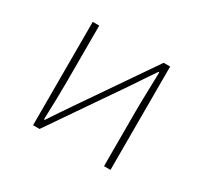

<svg xmlns="http://www.w3.org/2000/svg" viewBox="-107 -623 813 769"><g transform="rotate(30 300.0 -239.0)"><path d="M121 0V-478H151V-224Q151 -184 150 -137Q149 -90 147 -42H151Q166 -65 186 -94.5Q206 -124 221 -146L449 -478H479V0H449V-254Q449 -294 450.5 -341Q452 -388 453 -436H449Q434 -414 414 -384.5Q394 -355 379 -332L151 0Z"/></g></svg>

Font: Source Code Pro ExtraLight
Style: Regular
Weight: 200
Monospace: yes
Designer: Paul D. Hunt, Teo Tuominen
Foundry: Adobe
Version: Version 1.026;hotconv 1.1.0;makeotfexe 2.6.0